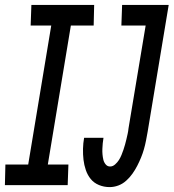

<svg xmlns="http://www.w3.org/2000/svg" viewBox="-56 -755 708 783"><path d="M-36 0 -34 -84H59L153 -651H69L72 -735H328L326 -651H233L139 -84H223L220 0ZM391 8Q368 8 347.5 -0.5Q327 -9 314 -25Q301 -41 294 -61.5Q287 -82 284.5 -103.5Q282 -125 282.5 -148Q283 -171 287 -193H366Q364 -182 363 -170.5Q362 -159 361.5 -148Q361 -137 362 -125.5Q363 -114 365.5 -103.5Q368 -93 375 -84.5Q382 -76 393 -76Q404 -76 413.5 -84.5Q423 -93 429 -102.5Q435 -112 439.5 -123Q444 -134 447.5 -144.5Q451 -155 454 -165.5Q457 -176 459.5 -187Q462 -198 464.5 -209Q467 -220 468 -231L538 -651H439L442 -735H632L546 -217Q543 -200 539.5 -182Q536 -164 531 -146.5Q526 -129 519 -112Q512 -95 503.5 -78.5Q495 -62 484 -46.5Q473 -31 458.5 -18Q444 -5 426.5 1.5Q409 8 391 8Z"/></svg>

Font: Iosevka Curly Slab MdExObl
Style: Regular
Weight: 500
Width: 7
Italic angle: -9°
Monospace: yes
Designer: Belleve Invis
Foundry: Belleve Invis
Version: Version 11.1.0; ttfautohint (v1.8.3)